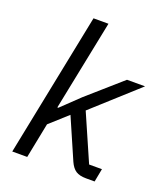

<svg xmlns="http://www.w3.org/2000/svg" viewBox="-136 -834 804 929"><g transform="rotate(20 266.0 -370.0)"><path d="M36 0 185 -740H262L188 -374L168 -275H173L265 -363L439 -516H532L302 -308L407 -68H473L460 0H416Q382 0 363 -12.5Q344 -25 331 -54L240 -263L149 -181L113 0Z"/></g></svg>

Font: IBM Plex Sans Var
Style: Italic
Weight: 400
Italic angle: -11.31°
Designer: Mike Abbink, Paul van der Laan, Pieter van Rosmalen
Foundry: Bold Monday
Version: Version 1.001